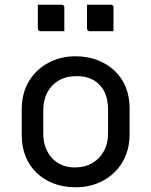

<svg xmlns="http://www.w3.org/2000/svg" viewBox="-20 -781 640 812"><path d="M300 -543Q351 -543 393 -526.5Q435 -510 465.5 -481Q496 -452 512 -412Q528 -372 528 -324V-213Q528 -147 498.5 -96.5Q469 -46 417 -17.5Q365 11 300 11Q249 11 207 -5Q165 -21 134.5 -50.5Q104 -80 88 -120Q72 -160 72 -208V-319Q72 -386 101.5 -436Q131 -486 183 -514.5Q235 -543 300 -543ZM305 -459Q259 -459 227.5 -440Q196 -421 179.5 -389Q163 -357 163 -316V-215Q163 -182 173.5 -155.5Q184 -129 202 -110Q219 -93 242.5 -83Q266 -73 295 -73Q341 -73 372.5 -92.5Q404 -112 420.5 -144Q437 -176 437 -216V-317Q437 -352 427.5 -379Q418 -406 399 -424Q383 -441 359 -450Q335 -459 305 -459ZM140 -761H241Q245 -761 247 -759.5Q249 -758 250.5 -756Q252 -754 252 -750V-649H151Q148 -649 145.5 -650.5Q143 -652 141.5 -654.5Q140 -657 140 -660ZM348 -761H449Q453 -761 455 -759.5Q457 -758 458.5 -756Q460 -754 460 -750V-649H359Q356 -649 353.5 -650.5Q351 -652 349.5 -654.5Q348 -657 348 -660Z"/></svg>

Font: Code D OnePiece
Style: Regular
Weight: 400
Version: Version 1.085; ttfautohint (v1.8.4.7-5d5b);Nerd Fonts 3.0.2